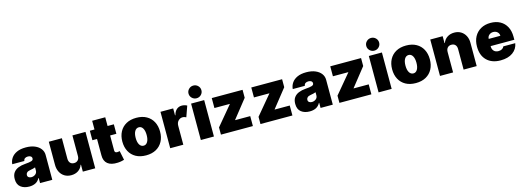

<svg xmlns="http://www.w3.org/2000/svg" viewBox="1 -1779 7559 2779"><g transform="rotate(-15 3780.5 -390.0)"><path d="M201.7 8.5Q123.6 8.5 73.9 -30.4Q24.1 -69.2 24.1 -150.6Q24.1 -210.6 50.8 -247.2Q77.4 -283.7 122.9 -301.8Q168.3 -320 224.4 -323.9Q293.3 -328.8 322.1 -338.6Q350.9 -348.4 350.9 -372.2V-373.6Q350.9 -394.9 334.5 -406.2Q318.2 -417.6 292.6 -417.6Q264.6 -417.6 247 -405.4Q229.4 -393.1 225.9 -367.9H45.5Q49 -417.6 77.2 -459.7Q105.5 -501.8 159.8 -527.2Q214.1 -552.6 295.5 -552.6Q373.6 -552.6 429.9 -528.8Q486.2 -505 516.5 -464.5Q546.9 -424 546.9 -373.6V0H363.6V-76.7H359.4Q334.5 -30.9 294.7 -11.2Q255 8.5 201.7 8.5ZM265.6 -115.1Q299 -115.1 325.6 -135.5Q352.3 -155.9 352.3 -193.2V-238.6Q323.2 -226.6 274.1 -218.8Q240.1 -213.4 224.4 -198.2Q208.8 -182.9 208.8 -161.9Q208.8 -139.2 224.8 -127.1Q240.8 -115.1 265.6 -115.1Z M994.3 -238.6V-545.5H1190.3V0H1004.3V-103.7H998.6Q980.8 -51.5 936.4 -22.2Q892 7.1 831 7.1Q773.8 7.1 731 -19.2Q688.2 -45.5 664.6 -91.6Q641 -137.8 640.6 -197.4V-545.5H836.6V-238.6Q837 -198.2 857.4 -175.1Q877.8 -152 914.8 -152Q951.3 -152 973 -175.1Q994.7 -198.2 994.3 -238.6Z M1615.1 -545.5V-403.4H1521.3V-177.6Q1521.3 -143.5 1558.2 -143.5Q1567.1 -143.5 1579 -145.6Q1590.9 -147.7 1596.6 -149.1L1625 -11.4Q1611.9 -7.5 1587.5 -1.8Q1563.2 3.9 1529.8 5.7Q1428.3 11.4 1376.2 -31.1Q1324.2 -73.5 1325.3 -159.1V-403.4H1255.7V-545.5H1325.3V-676.1H1521.3V-545.5Z M1951.7 9.9Q1862.9 9.9 1799.7 -25.4Q1736.5 -60.7 1702.8 -124.1Q1669 -187.5 1669 -271.3Q1669 -355.1 1702.8 -418.5Q1736.5 -481.9 1799.7 -517.2Q1862.9 -552.6 1951.7 -552.6Q2040.5 -552.6 2103.7 -517.2Q2166.9 -481.9 2200.6 -418.5Q2234.4 -355.1 2234.4 -271.3Q2234.4 -187.5 2200.6 -124.1Q2166.9 -60.7 2103.7 -25.4Q2040.5 9.9 1951.7 9.9ZM1953.1 -134.9Q1990.4 -134.9 2012.3 -171.7Q2034.1 -208.5 2034.1 -272.7Q2034.1 -337 2012.3 -373.8Q1990.4 -410.5 1953.1 -410.5Q1913.7 -410.5 1891.5 -373.8Q1869.3 -337 1869.3 -272.7Q1869.3 -208.5 1891.5 -171.7Q1913.7 -134.9 1953.1 -134.9Z M2313.9 0V-545.5H2504.3V-441.8H2509.9Q2525.2 -499.3 2557.5 -525.9Q2589.8 -552.6 2633.5 -552.6Q2654.8 -552.6 2675.1 -547.2Q2695.3 -541.9 2711.6 -532.7L2654.8 -372.2Q2642.8 -377.8 2629.6 -382.1Q2616.5 -386.4 2600.9 -386.4Q2564.3 -386.4 2537.3 -358.5Q2510.3 -330.6 2509.9 -284.1V0Z M2772.7 0V-545.5H2968.8V0ZM2870.7 -599.4Q2831 -599.4 2802.6 -627.3Q2774.1 -655.2 2774.1 -694.6Q2774.1 -734 2802.6 -761.9Q2831 -789.8 2870.7 -789.8Q2910.9 -789.8 2939.1 -761.9Q2967.3 -734 2967.3 -694.6Q2967.3 -655.2 2939.1 -627.3Q2910.9 -599.4 2870.7 -599.4Z M3073.9 0V-108L3312.5 -393.5V-396.3H3082.4V-545.5H3544V-426.1L3326.7 -152V-149.1H3552.6V0Z M3666.2 0V-108L3904.8 -393.5V-396.3H3674.7V-545.5H4136.4V-426.1L3919 -152V-149.1H4144.9V0Z M4404.8 8.5Q4326.7 8.5 4277 -30.4Q4227.3 -69.2 4227.3 -150.6Q4227.3 -210.6 4253.9 -247.2Q4280.5 -283.7 4326 -301.8Q4371.4 -320 4427.6 -323.9Q4496.4 -328.8 4525.2 -338.6Q4554 -348.4 4554 -372.2V-373.6Q4554 -394.9 4537.6 -406.2Q4521.3 -417.6 4495.7 -417.6Q4467.7 -417.6 4450.1 -405.4Q4432.5 -393.1 4429 -367.9H4248.6Q4252.1 -417.6 4280.4 -459.7Q4308.6 -501.8 4362.9 -527.2Q4417.3 -552.6 4498.6 -552.6Q4576.7 -552.6 4633 -528.8Q4689.3 -505 4719.6 -464.5Q4750 -424 4750 -373.6V0H4566.8V-76.7H4562.5Q4537.6 -30.9 4497.9 -11.2Q4458.1 8.5 4404.8 8.5ZM4468.8 -115.1Q4502.1 -115.1 4528.8 -135.5Q4555.4 -155.9 4555.4 -193.2V-238.6Q4526.3 -226.6 4477.3 -218.8Q4443.2 -213.4 4427.6 -198.2Q4411.9 -182.9 4411.9 -161.9Q4411.9 -139.2 4427.9 -127.1Q4443.9 -115.1 4468.8 -115.1Z M4849.4 0V-108L5088.1 -393.5V-396.3H4858V-545.5H5319.6V-426.1L5102.3 -152V-149.1H5328.1V0Z M5436.1 0V-545.5H5632.1V0ZM5534.1 -599.4Q5494.3 -599.4 5465.9 -627.3Q5437.5 -655.2 5437.5 -694.6Q5437.5 -734 5465.9 -761.9Q5494.3 -789.8 5534.1 -789.8Q5574.2 -789.8 5602.5 -761.9Q5630.7 -734 5630.7 -694.6Q5630.7 -655.2 5602.5 -627.3Q5574.2 -599.4 5534.1 -599.4Z M5994.3 9.9Q5905.5 9.9 5842.3 -25.4Q5779.1 -60.7 5745.4 -124.1Q5711.6 -187.5 5711.6 -271.3Q5711.6 -355.1 5745.4 -418.5Q5779.1 -481.9 5842.3 -517.2Q5905.5 -552.6 5994.3 -552.6Q6083.1 -552.6 6146.3 -517.2Q6209.5 -481.9 6243.3 -418.5Q6277 -355.1 6277 -271.3Q6277 -187.5 6243.3 -124.1Q6209.5 -60.7 6146.3 -25.4Q6083.1 9.9 5994.3 9.9ZM5995.7 -134.9Q6033 -134.9 6054.9 -171.7Q6076.7 -208.5 6076.7 -272.7Q6076.7 -337 6054.9 -373.8Q6033 -410.5 5995.7 -410.5Q5956.3 -410.5 5934.1 -373.8Q5911.9 -337 5911.9 -272.7Q5911.9 -208.5 5934.1 -171.7Q5956.3 -134.9 5995.7 -134.9Z M6552.6 -306.8V0H6356.5V-545.5H6542.6V-441.8H6548.3Q6566.1 -493.6 6611 -523.1Q6655.9 -552.6 6715.9 -552.6Q6773.8 -552.6 6816.6 -526.1Q6859.4 -499.6 6883 -453.5Q6906.6 -407.3 6906.2 -348V0H6710.2V-306.8Q6710.6 -347.3 6689.8 -370.4Q6669 -393.5 6632.1 -393.5Q6595.5 -393.5 6574.2 -370.4Q6552.9 -347.3 6552.6 -306.8Z M7264.2 9.9Q7133.2 9.9 7058.1 -64.5Q6983 -138.8 6983 -271.3Q6983 -355.8 7017 -419Q7051.1 -482.2 7113.3 -517.4Q7175.4 -552.6 7259.9 -552.6Q7342.3 -552.6 7403.2 -518.8Q7464.1 -485.1 7497.7 -422.4Q7531.2 -359.7 7531.2 -272.7V-227.3H7176.1V-218.8Q7176.1 -179.3 7200.5 -153.6Q7224.8 -127.8 7268.5 -127.8Q7298.7 -127.8 7321.2 -140.4Q7343.8 -153.1 7352.3 -176.1H7531.2Q7517.4 -90.9 7447.6 -40.5Q7377.8 9.9 7264.2 9.9ZM7176.1 -335.2H7350.9Q7350.1 -370.4 7325.5 -392.6Q7300.8 -414.8 7264.2 -414.8Q7228.3 -414.8 7202.6 -392.8Q7176.8 -370.7 7176.1 -335.2Z"/></g></svg>

Font: Inter UI Black
Style: Regular
Weight: 900
Designer: Rasmus Andersson
Foundry: rsms
Version: 3.2;8d6f07862